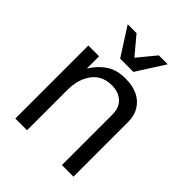

<svg xmlns="http://www.w3.org/2000/svg" viewBox="-209 -857 974 974"><g transform="rotate(45 278.0 -370.5)"><path d="M69.8 -523.9H147V-436Q201.2 -521 276.9 -535.2Q296.9 -539.1 320.8 -539.1Q424.8 -539.1 466.8 -470.2Q485.8 -439 486.8 -396V0H403.8V-362.8Q403.8 -432.1 346.2 -457Q324.2 -465.8 295.9 -465.8Q211.9 -465.8 174.8 -389.2Q153.8 -347.2 153.8 -289.1V0H69.8ZM326.2 -590.8H231L134.8 -741.2H198.2L278.8 -645L357.9 -741.2H421.9Z"/></g></svg>

Font: SolaimanLipiNormal
Style: Normal
Weight: 400
Designer: Solaiman Karim
Version: Version 1.6.1 ; ttfautohint (v1.5.65-e2d9)